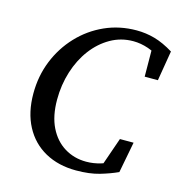

<svg xmlns="http://www.w3.org/2000/svg" viewBox="-98 -714 763 815"><g transform="rotate(15 283.5 -306.5)"><path d="M308 14Q230 14 171.5 -18.5Q113 -51 81 -111.5Q49 -172 49 -255Q49 -332 76 -399Q103 -466 151.5 -517.5Q200 -569 264.5 -598Q329 -627 404 -627Q445 -627 484 -616Q523 -605 567 -578L545 -446H487L486 -577L527 -534Q502 -556 468.5 -567.5Q435 -579 402 -579Q348 -579 302.5 -553Q257 -527 223.5 -482.5Q190 -438 171.5 -379.5Q153 -321 153 -256Q153 -184 177.5 -134.5Q202 -85 244.5 -59Q287 -33 340 -33Q372 -33 403.5 -42.5Q435 -52 464 -68L406 -25L454 -163H514L488 -27Q453 -11 410 1.5Q367 14 308 14Z"/></g></svg>

Font: Lisu Bosa SemiBold
Style: Italic
Weight: 600
Italic angle: -19°
Designer: David Morse, Annie Olsen, Victor Gaultney, Frank Grießhammer (Latin)
Foundry: SIL International
Version: Version 2.000